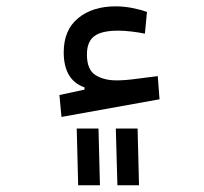

<svg xmlns="http://www.w3.org/2000/svg" viewBox="-20 -353 626 590"><path d="M168.9 6.3 162.6 -61 239.7 -77.6V-84.5Q175.8 -106.9 175.8 -192.4Q175.8 -260.7 220 -297.1Q264.2 -333.5 335.4 -333.5Q360.8 -333.5 386.7 -328.4Q412.6 -323.2 431.6 -316.4L425.3 -249.5Q407.2 -253.4 384.5 -256.1Q361.8 -258.8 342.8 -258.8Q292 -258.8 269.5 -241.7Q247.1 -224.6 247.1 -185.5Q247.1 -139.2 272.9 -122.6Q298.8 -106 338.4 -106Q364.7 -106 399.4 -110.8Q433.6 -115.2 464.8 -119.1L470.2 -47.9ZM220.2 216.3 215.8 42H282.7L287.1 216.3ZM340.8 216.3 335.9 42H402.8L407.2 216.3Z"/></svg>

Font: CaskaydiaMono NF SemiLight
Style: Regular
Weight: 350
Designer: Aaron Bell
Foundry: Saja Typeworks
Version: Version 2111.001; ttfautohint (v1.8.4);Nerd Fonts 3.1.1